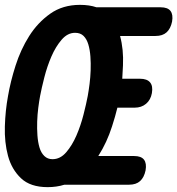

<svg xmlns="http://www.w3.org/2000/svg" viewBox="-58 -760 730 790"><path d="M138 10Q67 10 28.5 -26.5Q-10 -63 -25 -118.5Q-40 -174 -38 -240Q-36 -306 -25 -365Q-15 -424 6 -490Q27 -556 62 -611.5Q97 -667 148.5 -703.5Q200 -740 271 -740Q310 -740 339 -730H603Q632 -730 643.5 -715Q655 -700 650 -671Q644 -642 627.5 -627Q611 -612 582 -612H436Q451 -557 448 -491Q447 -463 445 -436H518Q547 -436 559.5 -421Q572 -406 567 -377Q562 -349 543 -333Q524 -317 496 -317H425Q416 -280 403 -240Q382 -174 347 -119L346 -118H494Q523 -118 534.5 -103Q546 -88 541 -59Q535 -30 518.5 -15Q502 0 473 0H207Q175 10 138 10ZM158 -105Q190 -105 214.5 -133.5Q239 -162 256.5 -202.5Q274 -243 285.5 -288Q297 -333 303 -365Q307 -387 310.5 -414.5Q314 -442 315 -471Q316 -500 314 -527.5Q312 -555 305.5 -577Q299 -599 286 -612Q273 -625 251 -625Q220 -625 195.5 -596.5Q171 -568 153.5 -527.5Q136 -487 124.5 -442Q113 -397 107 -365Q103 -344 99.5 -316.5Q96 -289 95 -260Q94 -231 96 -203Q98 -175 104.5 -153Q111 -131 124.5 -118Q138 -105 158 -105Z"/></svg>

Font: Maple Mono
Style: Bold Italic
Weight: 700
Italic angle: -10°
Monospace: yes
Designer: subframe7536
Version: Version 7.000